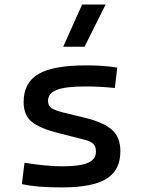

<svg xmlns="http://www.w3.org/2000/svg" viewBox="-20 -815 626 845"><path d="M252.9 9.8Q194.3 9.8 152.6 6.3Q110.8 2.9 76.2 -4.9L87.9 -98.6Q139.2 -90.8 178.5 -86.9Q217.8 -83 252.9 -83Q331.5 -83 366.9 -98.4Q402.3 -113.8 402.3 -147.5Q402.3 -170.9 389.9 -182.4Q377.4 -193.8 351.6 -200.2L232.4 -230.5Q155.8 -250 119.9 -278.8Q84 -307.6 84 -366.2Q84 -451.2 149.2 -489.3Q214.4 -527.3 359.4 -527.3Q397 -527.3 429.4 -525.1Q461.9 -522.9 496.1 -517.6L485.4 -427.7Q445.8 -431.6 415.5 -433.1Q385.3 -434.6 356.4 -434.6Q269.5 -434.6 230.5 -419.7Q191.4 -404.8 191.4 -371.1Q191.4 -348.6 207.5 -338.6Q223.6 -328.6 256.8 -320.3L352.5 -296.9Q434.1 -277.3 471.9 -244.6Q509.8 -211.9 509.8 -149.4Q509.8 -65.9 448.7 -28.1Q387.7 9.8 252.9 9.8ZM258.3 -609.4 341.3 -794.9H444.8L352.1 -609.4Z"/></svg>

Font: Cascadia Code
Style: Regular
Weight: 400
Designer: Aaron Bell
Foundry: Saja Typeworks
Version: Version 2404.023